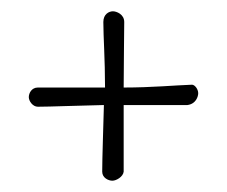

<svg xmlns="http://www.w3.org/2000/svg" viewBox="-20 -580 402 340"><path d="M163 -541C163 -515 166 -475 166 -425H47C36 -425 31 -415 31 -408C31 -401 38 -391 47 -391C69 -391 115 -393 164 -394C163 -355 161 -300 161 -276C161 -265 172 -260 179 -260C186 -260 198 -267 199 -276V-394H312C327 -396 331 -409 331 -415C331 -422 325 -430 320 -430C290 -429 249 -425 199 -425C199 -471 200 -515 200 -541C200 -555 186 -560 180 -560C173 -560 163 -555 163 -541Z"/></svg>

Font: Life Savers
Style: Regular
Weight: 400
Designer: Pablo Impallari, Rodrigo Fuenzalida, Brenda Gallo
Foundry: Pablo Impallari, Rodrigo Fuenzalida, Brenda Gallo
Version: Version 3.000